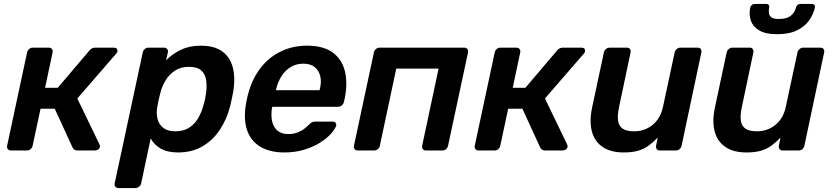

<svg xmlns="http://www.w3.org/2000/svg" viewBox="-20 -761 4212 971"><path d="M35 0Q25 0 19.5 -7Q14 -14 16 -24L117 -496Q119 -506 127 -513Q135 -520 145 -520H227Q237 -520 242.5 -513Q248 -506 246 -496L208 -317H272L431 -504Q436 -511 443.5 -515.5Q451 -520 461 -520H556Q566 -520 570.5 -515Q575 -510 574 -502Q574 -497 567 -489L371 -263L483 -31Q484 -28 485 -25Q486 -22 485 -18Q484 -10 476.5 -5Q469 0 460 0H372Q362 0 356.5 -4Q351 -8 347 -15L257 -211H185L145 -24Q143 -14 135 -7Q127 0 117 0Z M579 190Q569 190 563.5 183Q558 176 560 166L702 -496Q704 -506 712 -513Q720 -520 730 -520H809Q820 -520 825.5 -513Q831 -506 829 -496L820 -456Q851 -488 894.5 -509Q938 -530 996 -530Q1049 -530 1084 -513Q1119 -496 1138.5 -464.5Q1158 -433 1163 -390Q1168 -347 1159 -295Q1156 -278 1152 -260Q1148 -242 1144 -224Q1127 -158 1092 -105Q1057 -52 1004 -21Q951 10 881 10Q827 10 793 -9.5Q759 -29 742 -61L694 166Q692 176 683.5 183Q675 190 664 190ZM866 -97Q909 -97 937 -115.5Q965 -134 982.5 -164Q1000 -194 1009 -230Q1014 -245 1017 -260Q1020 -275 1022 -290Q1027 -326 1022.5 -356Q1018 -386 998 -404.5Q978 -423 935 -423Q894 -423 865 -404Q836 -385 818 -355.5Q800 -326 792 -295Q787 -277 782.5 -257Q778 -237 775 -218Q770 -188 776.5 -160.5Q783 -133 805 -115Q827 -97 866 -97Z M1418 10Q1345 10 1296.5 -19Q1248 -48 1229.5 -103Q1211 -158 1224 -236Q1226 -246 1229 -261.5Q1232 -277 1235 -286Q1255 -362 1297 -416.5Q1339 -471 1399.5 -500.5Q1460 -530 1533 -530Q1614 -530 1661 -496.5Q1708 -463 1723.5 -403.5Q1739 -344 1724 -266L1719 -245Q1717 -235 1708.5 -228Q1700 -221 1689 -221H1357Q1357 -221 1356.5 -218Q1356 -215 1355 -213Q1350 -178 1356 -148.5Q1362 -119 1382.5 -101Q1403 -83 1437 -83Q1465 -83 1486 -91.5Q1507 -100 1520.5 -111Q1534 -122 1541 -129Q1553 -141 1559 -143.5Q1565 -146 1576 -146H1663Q1672 -146 1677 -140Q1682 -134 1680 -125Q1675 -109 1655 -86Q1635 -63 1601 -41Q1567 -19 1520.5 -4.5Q1474 10 1418 10ZM1375 -305H1596L1597 -308Q1607 -347 1599.5 -376.5Q1592 -406 1570.5 -422.5Q1549 -439 1514 -439Q1479 -439 1451 -422.5Q1423 -406 1404 -376.5Q1385 -347 1376 -308Z M1789 0Q1779 0 1773.5 -7Q1768 -14 1770 -24L1871 -496Q1873 -506 1881 -513Q1889 -520 1899 -520H2327Q2338 -520 2343.5 -513Q2349 -506 2347 -496L2246 -24Q2244 -14 2236 -7Q2228 0 2217 0H2134Q2124 0 2118.5 -7Q2113 -14 2115 -24L2198 -414H1984L1901 -24Q1899 -14 1891 -7Q1883 0 1872 0Z M2400 0Q2390 0 2384.5 -7Q2379 -14 2381 -24L2482 -496Q2484 -506 2492 -513Q2500 -520 2510 -520H2592Q2602 -520 2607.5 -513Q2613 -506 2611 -496L2573 -317H2637L2796 -504Q2801 -511 2808.5 -515.5Q2816 -520 2826 -520H2921Q2931 -520 2935.5 -515Q2940 -510 2939 -502Q2939 -497 2932 -489L2736 -263L2848 -31Q2849 -28 2850 -25Q2851 -22 2850 -18Q2849 -10 2841.5 -5Q2834 0 2825 0H2737Q2727 0 2721.5 -4Q2716 -8 2712 -15L2622 -211H2550L2510 -24Q2508 -14 2500 -7Q2492 0 2482 0Z M3134 10Q3069 10 3028 -17.5Q2987 -45 2973.5 -95.5Q2960 -146 2974 -215L3034 -496Q3036 -506 3044.5 -513Q3053 -520 3063 -520H3151Q3161 -520 3166 -513Q3171 -506 3169 -496L3111 -221Q3102 -180 3105.5 -152.5Q3109 -125 3128 -111Q3147 -97 3187 -97Q3241 -97 3281 -130Q3321 -163 3333 -221L3392 -496Q3394 -506 3402.5 -513Q3411 -520 3421 -520H3508Q3519 -520 3524 -513Q3529 -506 3527 -496L3427 -24Q3425 -14 3417 -7Q3409 0 3398 0H3317Q3307 0 3301.5 -7Q3296 -14 3298 -24L3306 -65Q3284 -42 3261 -25Q3238 -8 3208 1Q3178 10 3134 10Z M3755 10Q3690 10 3649 -17.5Q3608 -45 3594.5 -95.5Q3581 -146 3595 -215L3655 -496Q3657 -506 3665.5 -513Q3674 -520 3684 -520H3772Q3782 -520 3787 -513Q3792 -506 3790 -496L3732 -221Q3723 -180 3726.5 -152.5Q3730 -125 3749 -111Q3768 -97 3808 -97Q3862 -97 3902 -130Q3942 -163 3954 -221L4013 -496Q4015 -506 4023.5 -513Q4032 -520 4042 -520H4129Q4140 -520 4145 -513Q4150 -506 4148 -496L4048 -24Q4046 -14 4038 -7Q4030 0 4019 0H3938Q3928 0 3922.5 -7Q3917 -14 3919 -24L3927 -65Q3905 -42 3882 -25Q3859 -8 3829 1Q3799 10 3755 10ZM3909 -588Q3852 -588 3820 -607Q3788 -626 3777.5 -656.5Q3767 -687 3774 -722Q3776 -730 3782 -735.5Q3788 -741 3797 -741H3855Q3864 -741 3868 -735.5Q3872 -730 3870 -722Q3867 -708 3868.5 -695Q3870 -682 3881 -673.5Q3892 -665 3919 -665Q3960 -665 3980.5 -682.5Q4001 -700 4005 -722Q4007 -730 4013 -735.5Q4019 -741 4028 -741H4086Q4095 -741 4099 -735.5Q4103 -730 4101 -722Q4093 -687 4071 -656.5Q4049 -626 4009.5 -607Q3970 -588 3909 -588Z"/></svg>

Font: Rubik Medium
Style: Italic
Weight: 500
Italic angle: -12°
Designer: Hubert and Fischer
Foundry: Hubert and Fischer
Version: Version 2.300;gftools[0.9.30]